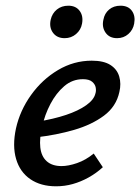

<svg xmlns="http://www.w3.org/2000/svg" viewBox="-20 -643 492 674"><path d="M177 11Q123 11 86.5 -14Q50 -39 36.5 -85Q23 -131 36 -192Q50 -255 89 -309.5Q128 -364 183.5 -397Q239 -430 302 -430Q344 -430 367.5 -415Q391 -400 398.5 -374.5Q406 -349 399 -320Q388 -269 345 -237Q302 -205 240 -187Q178 -169 108 -161L112 -216Q168 -225 211.5 -239.5Q255 -254 282.5 -273.5Q310 -293 315 -315Q318 -324 316 -335.5Q314 -347 303.5 -356Q293 -365 271 -365Q234 -365 205.5 -340.5Q177 -316 157 -278Q137 -240 128 -198Q118 -157 121.5 -125.5Q125 -94 144 -77Q163 -60 196 -60Q220 -60 250.5 -70.5Q281 -81 309 -104L341 -56Q318 -35 291 -20Q264 -5 235.5 3Q207 11 177 11ZM207 -509Q180 -509 166 -528Q152 -547 158 -574Q163 -596 179.5 -609.5Q196 -623 220 -623Q246 -623 259.5 -605Q273 -587 268 -560Q264 -538 247 -523.5Q230 -509 207 -509ZM391 -509Q364 -509 350.5 -528.5Q337 -548 343 -574Q347 -596 363 -609.5Q379 -623 403 -623Q430 -623 443 -605Q456 -587 451 -560Q447 -538 430.5 -523.5Q414 -509 391 -509Z"/></svg>

Font: Ysabeau Infant SemiBold
Style: Italic
Weight: 600
Italic angle: -12°
Designer: Christian Thalmann (Catharsis Fonts)
Version: Version 2.002; featfreeze: ss01,ss02,lnum